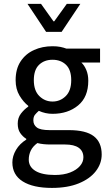

<svg xmlns="http://www.w3.org/2000/svg" viewBox="-20 -736 551 978"><path d="M244.6 221.2Q148.4 221.2 95.7 188Q43 154.8 43 91.3Q43 59.1 61.5 27.6Q80.1 -3.9 113.8 -24.9V-28.8Q95.2 -40.5 82.8 -58.8Q70.3 -77.1 70.3 -106.4Q70.3 -136.2 86.9 -157.7Q103.5 -179.2 124 -192.9V-196.8Q99.1 -216.3 79.3 -249.3Q59.6 -282.2 59.6 -327.6Q59.6 -384.8 85 -423.3Q110.4 -461.9 153.1 -481.2Q195.8 -500.5 247.6 -500.5Q270.5 -500.5 287.4 -497.1Q304.2 -493.7 318.4 -488.3H489.7V-417.5H394.5Q409.7 -403.3 419.7 -379.4Q429.7 -355.5 429.7 -324.7Q429.7 -241.7 377.9 -199Q326.2 -156.2 247.6 -156.2Q211.4 -156.2 177.7 -171.4Q165.5 -160.6 157.7 -150.9Q149.9 -141.1 149.9 -122.6Q149.9 -100.1 167.7 -86.7Q185.5 -73.2 232.9 -73.2H330.6Q417.5 -73.2 457.8 -42.2Q498 -11.2 498 50.8Q498 97.2 468 136Q438 174.8 381.3 198Q324.7 221.2 244.6 221.2ZM259.8 155.3Q304.7 155.3 337.2 142.6Q369.6 129.9 387.2 109.6Q404.8 89.4 404.8 65.4Q404.8 33.7 381.1 16.8Q357.4 0 311.5 0H234.9Q218.3 0 201.9 -1.7Q185.5 -3.4 170.4 -7.3Q147 9.8 136.7 31.2Q126.5 52.7 126.5 77.1Q126.5 113.8 160.4 134.5Q194.3 155.3 259.8 155.3ZM247.6 -218.8Q286.6 -218.8 314.7 -246.3Q342.8 -273.9 342.8 -327.6Q342.8 -380.4 316.2 -406Q289.6 -431.6 247.6 -431.6Q205.6 -431.6 179 -406Q152.3 -380.4 152.3 -327.6Q152.3 -274.4 180.4 -246.6Q208.5 -218.8 247.6 -218.8ZM214.8 -573.7 120.1 -716.3H189L252.4 -627.4H256.3L320.3 -716.3H389.2L293.9 -573.7Z"/></svg>

Font: Varta Light SemiBold
Style: Regular
Weight: 600
Version: Version 1.004